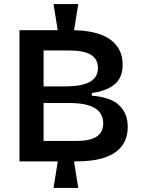

<svg xmlns="http://www.w3.org/2000/svg" viewBox="-20 -802 699 947"><path d="M266 -645 244 -782H366L344 -645ZM244 125 266 -12H344L366 125ZM76 -6V-653H333Q391 -653 437.5 -643Q484 -633 516.5 -612Q549 -591 567 -559Q585 -527 585 -481Q585 -443 569.5 -415Q554 -387 520 -369Q486 -351 433 -343V-330Q525 -323 567.5 -283Q610 -243 610 -177Q610 -121 582 -83Q554 -45 498 -25.5Q442 -6 357 -6ZM195 -107H359Q424 -107 456.5 -128Q489 -149 489 -194Q489 -244 447.5 -269Q406 -294 321 -294H195ZM195 -376H302Q384 -376 423.5 -398.5Q463 -421 463 -466Q463 -511 428 -532Q393 -553 321 -553H195Z"/></svg>

Font: Bricolage Grotesque 18pt SemiBold
Style: Regular
Weight: 600
Version: Version 1.001;gftools[0.9.33.dev8+g029e19f]